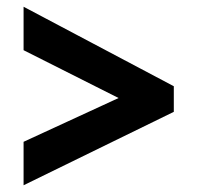

<svg xmlns="http://www.w3.org/2000/svg" viewBox="-20 -616 586 570"><path d="M50 -195V-66L496 -284V-360L50 -596V-467L332 -325Z"/></svg>

Font: Noto Sans Gurmukhi UI SemiCondensed ExtraBold
Style: Regular
Weight: 800
Width: 4
Designer: Jelle Bosma - Monotype Design Team
Foundry: Monotype Imaging Inc.
Version: Version 2.004